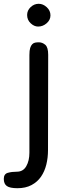

<svg xmlns="http://www.w3.org/2000/svg" viewBox="-92 -732 337 1012"><path d="M161 60Q161 100 152 136Q143 172 124 199.5Q105 227 74 243.5Q43 260 0 260Q-40 260 -56 248.5Q-72 237 -72 211Q-72 185 -51 179Q-30 173 -3 173Q30 173 46.5 144Q63 115 63 73V-442Q63 -466 67 -479Q71 -492 78 -499Q85 -506 94 -507.5Q103 -509 113 -509Q131 -509 146.5 -496Q162 -483 162 -443ZM112 -712Q135 -712 154.5 -694Q174 -676 174 -651Q174 -627 154 -609.5Q134 -592 109 -592Q88 -592 69.5 -609.5Q51 -627 51 -653Q51 -677 69.5 -694.5Q88 -712 112 -712Z"/></svg>

Font: Sniglet
Style: Regular
Weight: 400
Designer: Haley Fiege
Foundry: Haley Fiege, Pablo Impallari, Brenda Gallo
Version: Version 2.000; ttfautohint (v0.95) -l 8 -r 50 -G 200 -x 14 -